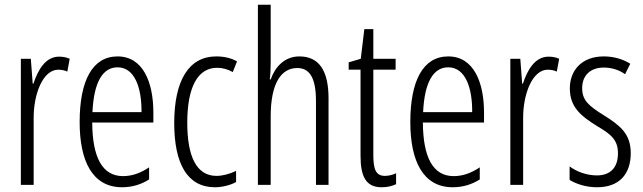

<svg xmlns="http://www.w3.org/2000/svg" viewBox="-20 -780 2714 810"><path d="M229 -541C172 -541 140 -485 121 -427H118L110 -532H68V0H122V-279C121 -383 161 -486 226 -486C240 -486 254 -483 264 -478L274 -532C259 -539 243 -541 229 -541Z M476 -542C369 -542 316 -438 316 -265C316 -102 369 10 495 10C538 10 576 -2 609 -23V-74C572 -49 536 -37 499 -37C412 -37 370 -115 369 -263H627V-305C627 -432 584 -542 476 -542ZM476 -496C548 -496 578 -410 577 -307H370C376 -435 414 -496 476 -496Z M887 10C915 10 951 2 976 -12V-59C948 -46 920 -38 893 -38C808 -38 770 -122 770 -262C770 -416 816 -494 896 -494C918 -494 941 -488 962 -476L980 -521C955 -535 927 -542 892 -542C777 -542 715 -441 715 -261C715 -88 771 10 887 10Z M1122 -519V-760H1068V0H1122V-289C1122 -430 1167 -493 1234 -493C1284 -493 1313 -455 1313 -354V0H1366V-365C1366 -482 1326 -542 1243 -542C1179 -542 1140 -496 1122 -445H1118C1121 -468 1122 -489 1122 -519Z M1604 -38C1565 -38 1555 -67 1555 -126V-486H1649V-532H1555V-657H1517L1502 -532L1451 -517V-486H1501V-123C1501 -35 1524 10 1590 10C1615 10 1634 5 1651 -3V-49C1638 -43 1621 -38 1604 -38Z M1871 -542C1764 -542 1711 -438 1711 -265C1711 -102 1764 10 1890 10C1933 10 1971 -2 2004 -23V-74C1967 -49 1931 -37 1894 -37C1807 -37 1765 -115 1764 -263H2022V-305C2022 -432 1979 -542 1871 -542ZM1871 -496C1943 -496 1973 -410 1972 -307H1765C1771 -435 1809 -496 1871 -496Z M2294 -541C2237 -541 2205 -485 2186 -427H2183L2175 -532H2133V0H2187V-279C2186 -383 2226 -486 2291 -486C2305 -486 2319 -483 2329 -478L2339 -532C2324 -539 2308 -541 2294 -541Z M2641 -134C2641 -218 2593 -252 2527 -294C2464 -333 2436 -357 2436 -408C2436 -463 2472 -495 2527 -495C2560 -495 2592 -485 2617 -467L2639 -511C2607 -531 2569 -542 2527 -542C2436 -542 2384 -485 2384 -407C2384 -327 2432 -290 2499 -248C2559 -213 2587 -189 2587 -133C2587 -74 2556 -40 2498 -40C2455 -40 2412 -56 2383 -78V-21C2409 -5 2450 10 2499 10C2591 10 2641 -44 2641 -134Z"/></svg>

Font: Noto Sans Devanagari ExtraCondensed Light
Style: Regular
Weight: 300
Width: 2
Designer: Jelle Bosma - Monotype Design Team
Foundry: Monotype Imaging Inc.
Version: Version 2.004